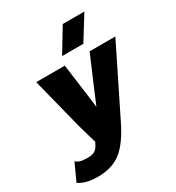

<svg xmlns="http://www.w3.org/2000/svg" viewBox="-263 -868 1116 1216"><g transform="rotate(-30 294.5 -260.0)"><path d="M395 -19Q332.5 110.4 265.4 162.6Q198.2 214.8 94.2 214.8Q6.8 214.8 -43.9 180.2L13.2 55.2Q27.3 67.9 45.7 73Q64 78.1 96.2 78.1Q127.4 78.1 145.5 69.3Q163.6 60.5 176.8 37.1L189 14.2L148.9 -126L54.2 -500H263.2L294.9 -263.2L306.2 -173.8L345.2 -267.1L444.8 -500H632.8ZM278.8 -561 383.8 -734.9H542L434.1 -561Z"/></g></svg>

Font: Human Sans Black
Style: Italic
Weight: 800
Italic angle: -8°
Designer: Tim Radville
Foundry: Continuum
Version: Version 1.000;FEAKit 1.0